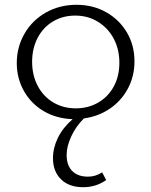

<svg xmlns="http://www.w3.org/2000/svg" viewBox="-20 -491 632 801"><path d="M258 156Q258 199 281.5 222.5Q305 246 347 246Q379 246 406 228L423 260Q381 290 327 290Q268 290 234.5 257Q201 224 201 169Q201 126 221.5 84Q242 42 283 6Q216 4 163 -27Q110 -58 80 -111Q50 -164 50 -228Q50 -295 82.5 -351Q115 -407 172 -439Q229 -471 299 -471Q368 -471 423 -440Q478 -409 509.5 -355.5Q541 -302 541 -235Q541 -173 513.5 -121.5Q486 -70 438 -37.5Q390 -5 330 3Q296 37 277 78.5Q258 120 258 156ZM296 -39Q348 -39 389.5 -63Q431 -87 454.5 -130Q478 -173 478 -229Q478 -286 454 -330.5Q430 -375 388 -400.5Q346 -426 294 -426Q242 -426 201 -401.5Q160 -377 137 -333Q114 -289 114 -233Q114 -177 137.5 -132.5Q161 -88 202.5 -63.5Q244 -39 296 -39Z"/></svg>

Font: Ysabeau SC Semilight
Style: Regular
Weight: 300
Designer: Christian Thalmann (Catharsis Fonts)
Version: Version 0.003